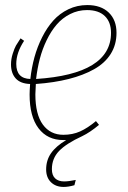

<svg xmlns="http://www.w3.org/2000/svg" viewBox="-20 -549 510 766"><path d="M444.8 -418Q444.8 -370.6 421.6 -333.7Q398.4 -296.9 355.2 -272.7Q312 -248.5 254.2 -233.9Q196.3 -219.2 123 -213.9Q121.1 -185.5 121.1 -172.9Q121.1 -92.8 150.9 -52Q180.7 -11.2 232.9 -11.2Q269.5 -11.2 299.6 -24.7Q329.6 -38.1 362.8 -65.9L375 -50.8Q339.4 -21 308.1 -5.9Q244.6 23.4 215.8 53.2Q187 83 187 126Q187 150.4 200 162.6Q212.9 174.8 235.8 174.8Q253.9 174.8 282.2 168.9L276.9 189.9Q252.9 196.8 233.9 196.8Q202.6 196.8 183.3 178Q164.1 159.2 164.1 127Q164.1 90.3 183.6 62.3Q203.1 34.2 244.1 9.8H232.9Q169.4 9.8 133.8 -37.1Q98.1 -84 98.1 -171.9Q98.1 -185.5 100.1 -213.9Q61.5 -215.3 42.7 -236.1Q23.9 -256.8 23.9 -292Q23.9 -313.5 30.8 -335Q37.6 -356.4 43.7 -367.2Q49.8 -377.9 62 -396L76.2 -386.2Q44.9 -338.9 44.9 -293.9Q44.9 -235.4 101.1 -233.9Q106 -278.8 117.4 -320.6Q128.9 -362.3 148.2 -400.6Q167.5 -439 192.6 -467Q217.8 -495.1 252.7 -512Q287.6 -528.8 328.1 -528.8Q382.8 -528.8 413.8 -499Q444.8 -469.2 444.8 -418ZM327.1 -508.8Q291 -508.8 259.8 -492.9Q228.5 -477.1 206.1 -450.9Q183.6 -424.8 166.3 -388.9Q148.9 -353 138.9 -314.5Q128.9 -275.9 124 -233.9Q422.9 -253.4 422.9 -418Q422.9 -460.9 398.2 -484.9Q373.5 -508.8 327.1 -508.8Z"/></svg>

Font: Fira Sans Compressed Thin
Style: Italic
Weight: 100
Width: 3
Italic angle: -8°
Designer: Carrois Corporate & Edenspiekermann AG
Foundry: Carrois Corporate GbR & Edenspiekermann AG
Version: Version 4.203;PS 004.203;hotconv 1.0.88;makeotf.lib2.5.64775